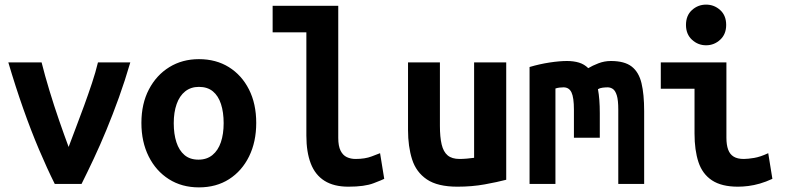

<svg xmlns="http://www.w3.org/2000/svg" viewBox="-20 -796 3400 831"><path d="M217 0Q184 -66 149 -148.5Q114 -231 80.5 -326Q47 -421 16 -526H160Q174 -470 194 -404Q214 -338 236 -274.5Q258 -211 277 -160Q291 -198 308.5 -243.5Q326 -289 344 -338.5Q362 -388 378 -436Q394 -484 404 -526H544Q521 -447 494.5 -373.5Q468 -300 440.5 -233.5Q413 -167 385.5 -108.5Q358 -50 333 0Z M841 15Q767 15 711 -20.5Q655 -56 623.5 -119Q592 -182 592 -264Q592 -347 624.5 -409Q657 -471 713 -505.5Q769 -540 841 -540Q915 -540 970.5 -505.5Q1026 -471 1057.5 -409Q1089 -347 1089 -264Q1089 -182 1058 -119Q1027 -56 971.5 -20.5Q916 15 841 15ZM839 -105Q875 -105 899.5 -125Q924 -145 936 -180.5Q948 -216 948 -263Q948 -310 936.5 -345.5Q925 -381 901.5 -400.5Q878 -420 841 -420Q806 -420 781.5 -400.5Q757 -381 744.5 -345.5Q732 -310 732 -263Q732 -216 743.5 -180.5Q755 -145 778.5 -125Q802 -105 839 -105Z M1488 12Q1425 12 1384.5 -13.5Q1344 -39 1325 -88.5Q1306 -138 1306 -209V-656H1160V-771H1444V-199Q1444 -164 1454 -144Q1464 -124 1481 -116Q1498 -108 1519 -108Q1560 -108 1588.5 -119Q1617 -130 1625 -133L1643 -22Q1636 -18 1597 -3Q1558 12 1488 12Z M1960 12Q1874 12 1827.5 -19.5Q1781 -51 1763.5 -106.5Q1746 -162 1746 -233V-526H1884V-251Q1884 -203 1891.5 -171Q1899 -139 1917.5 -123.5Q1936 -108 1969 -108Q1983 -108 2000.5 -109.5Q2018 -111 2032 -113V-526H2171V-18Q2133 -8 2078 2Q2023 12 1960 12Z M2272 0V-506Q2316 -519 2359 -525.5Q2402 -532 2434 -532Q2463 -532 2486 -525Q2509 -518 2526 -501Q2544 -512 2570 -522Q2596 -532 2624 -532Q2683 -532 2714 -508Q2745 -484 2756.5 -436Q2768 -388 2768 -315V0H2656V-321Q2656 -363 2649.5 -383.5Q2643 -404 2632.5 -411Q2622 -418 2610 -418Q2600 -418 2588 -416.5Q2576 -415 2568 -410Q2572 -389 2574 -363Q2576 -337 2576 -306V-200H2464V-321Q2464 -374 2453.5 -396Q2443 -418 2419 -418Q2412 -418 2402.5 -417Q2393 -416 2384 -413V0Z M3174 12Q3103 12 3061.5 -15.5Q3020 -43 3003 -94.5Q2986 -146 2986 -218V-412H2840V-526H3124V-200Q3124 -169 3131.5 -148.5Q3139 -128 3155.5 -118Q3172 -108 3199 -108Q3217 -108 3244 -112.5Q3271 -117 3305 -133L3323 -22Q3295 -9 3269 -1.5Q3243 6 3219 9Q3195 12 3174 12ZM3036 -600Q3001 -600 2975 -624Q2949 -648 2949 -688Q2949 -729 2975 -752.5Q3001 -776 3036 -776Q3071 -776 3097 -752.5Q3123 -729 3123 -688Q3123 -648 3097 -624Q3071 -600 3036 -600Z"/></svg>

Font: Ubuntu Sans Mono
Style: Bold
Weight: 700
Monospace: yes
Designer: Dalton Maag Ltd
Foundry: Dalton Maag Ltd
Version: Version 1.006